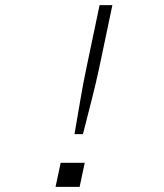

<svg xmlns="http://www.w3.org/2000/svg" viewBox="-20 -730 640 750"><path d="M271 -206Q282 -269 293.5 -337.5Q305 -406 318 -467L369 -710H419L368 -467Q355 -406 337.5 -337.5Q320 -269 304 -206ZM197 0 217 -94H311L291 0Z"/></svg>

Font: Geist Mono ExtraLight
Style: Italic
Weight: 200
Italic angle: -12°
Monospace: yes
Designer: Basement.studio, Andrés Briganti, Mateo Zaragoza
Foundry: Basement.studio, Vercel, Andrés Briganti, Guido Ferreyra, Mateo Zaragoza
Version: Version 1.500; ttfautohint (v1.8.4.7-5d5b)